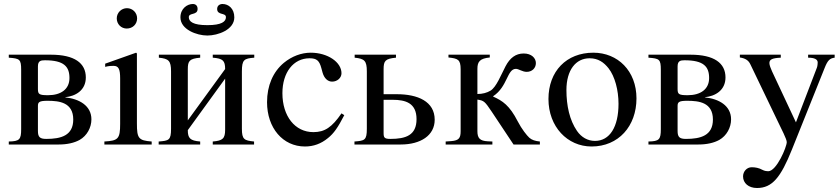

<svg xmlns="http://www.w3.org/2000/svg" viewBox="-20 -724 4210 962"><path d="M307 -237C358 -242 410 -271 410 -336C410 -408 353 -450 235 -450H24V-435C79 -431 86 -427 86 -374V-77C86 -25 78 -16 24 -15V0H275C316 0 352 -8 379 -23C416 -44 438 -85 438 -126C438 -195 376 -229 307 -236ZM170 -391C170 -419 184 -422 205 -422C301 -422 328 -390 328 -333C328 -276 284 -247 221 -247C176 -247 170 -252 170 -278ZM170 -193C170 -212 176 -219 218 -219C277 -219 347 -211 347 -125C347 -45 286 -28 212 -28C180 -28 170 -37 170 -68Z M667 -632C667 -660 645 -683 616 -683C588 -683 565 -660 565 -632C565 -603 587 -581 615 -581C645 -581 667 -603 667 -632ZM740 0V-15C674 -20 666 -31 666 -105V-456L662 -460L507 -405V-389C525 -394 540 -394 549 -394C574 -394 582 -378 582 -331V-104C582 -28 572 -19 503 -15V0Z M1154 -637C1154 -681 1125 -704 1095 -704C1081 -704 1068 -696 1068 -679C1068 -646 1112 -662 1112 -638C1112 -616 1091 -598 1019 -598C947 -598 926 -616 926 -638C926 -662 970 -646 970 -679C970 -696 960 -704 946 -704C918 -704 884 -681 884 -637C884 -576 966 -546 1019 -546C1072 -546 1154 -575 1154 -637ZM1254 -450H1046V-435C1097 -431 1108 -420 1108 -378L921 -121V-377C921 -419 929 -430 983 -435V-450H776V-435C825 -430 837 -420 837 -366V-79C837 -21 826 -19 775 -15V0H983V-15C932 -19 921 -32 921 -72L1108 -330V-74C1108 -30 1096 -19 1046 -15V0H1253V-15C1204 -20 1192 -25 1192 -79V-366C1192 -425 1203 -431 1254 -435Z M1691 -156C1643 -86 1607 -62 1550 -62C1458 -62 1395 -142 1395 -257C1395 -361 1450 -432 1531 -432C1567 -432 1580 -420 1590 -383L1596 -361C1604 -332 1622 -315 1644 -315C1670 -315 1691 -334 1691 -357C1691 -413 1621 -460 1537 -460C1490 -460 1442 -442 1402 -409C1348 -364 1318 -295 1318 -212C1318 -83 1397 10 1508 10C1551 10 1589 -4 1623 -32C1653 -56 1673 -85 1705 -147Z M1902 -252V-377C1902 -419 1910 -430 1964 -435V-450H1757V-435C1806 -430 1818 -420 1818 -366V-79C1818 -21 1807 -19 1756 -15V0H1988C2087 0 2158 -45 2158 -124C2158 -216 2073 -252 1968 -252ZM1902 -224H1947C2012 -224 2067 -208 2067 -127C2067 -46 2013 -28 1936 -28C1905 -28 1902 -35 1902 -59Z M2685 0V-15C2662 -17 2644 -23 2632 -34C2620 -45 2594 -77 2574 -116C2533 -196 2498 -219 2451 -240V-242C2524 -290 2520 -379 2565 -379C2579 -379 2597 -364 2619 -364C2645 -364 2665 -382 2665 -408C2665 -433 2643 -456 2604 -456C2564 -456 2535 -434 2513 -392C2490 -348 2467 -288 2438 -270C2420 -259 2397 -253 2372 -253V-379C2372 -415 2384 -431 2434 -436V-450H2227V-436C2274 -431 2288 -426 2288 -377V-67C2288 -33 2280 -20 2241 -17L2213 -15V0H2447V-15L2424 -16C2384 -18 2372 -32 2372 -67V-225C2405 -220 2409 -216 2444 -164L2553 0Z M3169 -231C3169 -369 3075 -460 2953 -460C2818 -460 2728 -367 2728 -228C2728 -89 2823 10 2944 10C3079 10 3169 -92 3169 -231ZM3079 -204C3079 -88 3035 -18 2961 -18C2925 -18 2893 -36 2871 -68C2834 -122 2818 -194 2818 -273C2818 -373 2865 -432 2934 -432C2977 -432 3005 -412 3029 -382C3061 -341 3079 -272 3079 -204Z M3512 -237C3563 -242 3615 -271 3615 -336C3615 -408 3558 -450 3440 -450H3229V-435C3284 -431 3291 -427 3291 -374V-77C3291 -25 3283 -16 3229 -15V0H3480C3521 0 3557 -8 3584 -23C3621 -44 3643 -85 3643 -126C3643 -195 3581 -229 3512 -236ZM3375 -391C3375 -419 3389 -422 3410 -422C3506 -422 3533 -390 3533 -333C3533 -276 3489 -247 3426 -247C3381 -247 3375 -252 3375 -278ZM3375 -193C3375 -212 3381 -219 3423 -219C3482 -219 3552 -211 3552 -125C3552 -45 3491 -28 3417 -28C3385 -28 3375 -37 3375 -68Z M4162 -450H4029V-435C4060 -435 4077 -427 4077 -411C4077 -407 4076 -392 4073 -385L3968 -111L3848 -367C3842 -381 3835 -397 3835 -408C3835 -426 3849 -433 3892 -435V-450H3687V-436C3713 -432 3730 -423 3740 -401L3876 -118C3895 -78 3922 -27 3922 -12C3922 12 3871 134 3829 134C3823 134 3811 133 3800 127C3782 117 3764 114 3746 114C3722 114 3703 135 3703 160C3703 193 3730 218 3773 218C3849 218 3892 165 3948 25L4112 -384C4127 -422 4138 -432 4162 -435Z"/></svg>

Font: XITS Math
Style: Regular
Weight: 400
Designer: MicroPress Inc., with final additions and corrections provided by Coen Hoffman, Elsevier (retired)
Version: Version 1.108